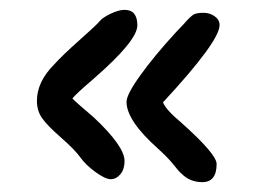

<svg xmlns="http://www.w3.org/2000/svg" viewBox="-20 -447 518 390"><path d="M233 -427Q259 -427 259 -395.5Q259 -364 169 -286Q134 -256 127 -247Q138 -236 170 -209Q233 -150 233 -120Q233 -103 224.5 -93Q216 -83 205 -83Q194 -83 174 -97.5Q154 -112 143 -127.5Q132 -143 104 -167.5Q76 -192 65.5 -207Q55 -222 55 -242Q55 -281 90 -316Q106 -334 141.5 -365.5Q177 -397 182.5 -404Q188 -411 204.5 -419Q221 -427 233 -427ZM336 -380 354 -399Q367 -414 374 -418Q381 -421 393.5 -421Q406 -421 416 -414Q426 -407 426 -396Q426 -363 311 -239Q318 -223 347 -199Q420 -134 420 -114Q420 -77 391 -77Q366 -77 349 -94Q343 -99 332.5 -112.5Q322 -126 301 -145Q237 -202 237 -240Q237 -255 265 -294Q293 -333 336 -380Z"/></svg>

Font: Patrick Hand SC
Style: Regular
Weight: 400
Designer: Patrick Wagesreiter
Foundry: Patrick Wagesreiter
Version: Version 1.003;PS 001.003;hotconv 1.0.70;makeotf.lib2.5.58329